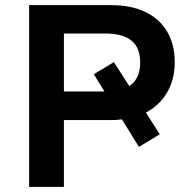

<svg xmlns="http://www.w3.org/2000/svg" viewBox="-20 -725 745 745"><path d="M93 0V-705H412Q489 -705 544 -678.5Q599 -652 628.5 -602.5Q658 -553 658 -484Q658 -413 625 -360.5Q592 -308 533 -282L534 -307L600 -204L519 -155L445 -275L473 -265Q461 -263 445.5 -261Q430 -259 412 -259H228V0ZM228 -370H389Q395 -370 400.5 -370Q406 -370 411 -371L399 -348L344 -437L422 -484L488 -381L469 -384Q524 -410 524 -482Q524 -540 490 -567.5Q456 -595 389 -595H228Z"/></svg>

Font: Nunito Sans 8pt
Style: Bold
Weight: 700
Version: Version 3.101;gftools[0.9.27]